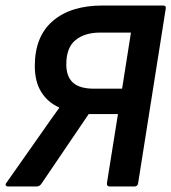

<svg xmlns="http://www.w3.org/2000/svg" viewBox="-27 -675 620 695"><path d="M2 0Q-4 0 -6 -4Q-8 -8 -4 -13L131 -205Q145 -225 159 -245Q173 -265 187 -284V-286Q145 -305 122 -342.5Q99 -380 99 -436Q99 -543 164 -599Q229 -655 344 -655H563Q575 -655 573 -644L473 -12Q471 0 460 0H370Q359 0 360 -12L400 -262H294L123 -10Q116 0 106 0ZM313 -354H415L447 -557H335Q280 -557 246.5 -530Q213 -503 213 -442Q213 -398 237 -376Q261 -354 313 -354Z"/></svg>

Font: Sofia Sans Semi Condensed
Style: Bold Italic
Weight: 700
Italic angle: -9°
Version: Version 4.100